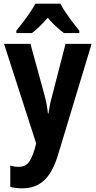

<svg xmlns="http://www.w3.org/2000/svg" viewBox="-20 -786 522 1046"><path d="M2 -547H146L222 -269Q236 -218 241 -168H244Q247 -190 252 -214.5Q257 -239 265 -268L337 -547H479L296 58Q267 154 220 197Q173 240 102 240Q83 240 67 238Q51 236 36 232V116Q46 119 58 121Q70 123 81 123Q116 123 134.5 101Q153 79 169 26L177 -5ZM309 -766Q326 -733 355 -693Q384 -653 412 -619V-606H328Q308 -621 285 -642Q262 -663 240 -689Q193 -635 154 -606H69V-619Q85 -638 105.5 -665Q126 -692 144 -719Q162 -746 173 -766Z"/></svg>

Font: Noto Sans Thai Cond
Style: Bold
Weight: 700
Width: 3
Designer: Monotype Design Team
Foundry: Monotype Imaging Inc.
Version: Version 2.002; ttfautohint (v1.8.4.7-5d5b)